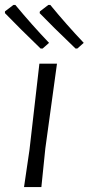

<svg xmlns="http://www.w3.org/2000/svg" viewBox="-36 -755 358 775"><path d="M147 -156 131 0H61L83 -150L123 -498H194ZM128 -559Q43 -641 -16 -702V-709L18 -735H26Q94 -653 162 -582L136 -559ZM269 -559Q171 -653 124 -702L125 -709L159 -735H167Q231 -657 302 -582L276 -559Z"/></svg>

Font: Alegreya Sans SC
Style: Italic
Weight: 400
Italic angle: -7°
Designer: Juan Pablo del Peral
Foundry: Huerta Tipografica
Version: Version 2.008; ttfautohint (v1.6)